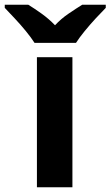

<svg xmlns="http://www.w3.org/2000/svg" viewBox="-77 -786 464 806"><path d="M227 0H78V-546H227ZM68 -606Q54 -628 31.5 -655.5Q9 -683 -15 -708.5Q-39 -734 -57 -753V-766H42Q68 -750 98 -728.5Q128 -707 154 -680Q179 -707 210.5 -728.5Q242 -750 268 -766H367V-753Q349 -735 325 -709Q301 -683 278.5 -655.5Q256 -628 242 -606Z"/></svg>

Font: Noto Sans
Style: Bold
Weight: 700
Designer: Monotype Design Team
Foundry: Monotype Imaging Inc.
Version: Version 2.000;GOOG;noto-source:20170915:90ef993387c0; ttfaut